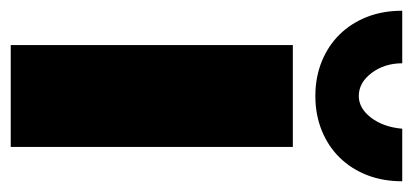

<svg xmlns="http://www.w3.org/2000/svg" viewBox="-242 -544 770 358"><g transform="rotate(90 143.0 -365.0)"><path d="M48 0V-526H238V0ZM143 -649Q166 -649 183.5 -672Q201 -695 204 -730H302Q302 -694 290.5 -664.5Q279 -635 258 -613.5Q237 -592 207.5 -580Q178 -568 143 -568Q108 -568 78.5 -580Q49 -592 28 -613.5Q7 -635 -4.5 -664.5Q-16 -694 -16 -730H82Q82 -697 100 -673Q118 -649 143 -649Z"/></g></svg>

Font: Raleway
Style: Heavy
Weight: 900
Designer: Matt McInerney, Pablo Impallari, Rodrigo Fuenzalida
Foundry: Matt McInerney, Pablo Impallari, Rodrigo Fuenzalida
Version: Version 2.001; ttfautohint (v0.8) -G 200 -r 50